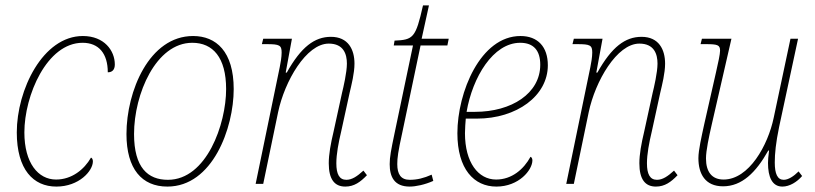

<svg xmlns="http://www.w3.org/2000/svg" viewBox="-20 -679 3010 709"><path d="M188 10C272 10 323 -48 323 -83C323 -90 320 -96 316 -97C291 -53 245 -16 187 -16C121 -16 70 -77 70 -190C70 -326 153 -521 285 -521C345 -521 378 -481 378 -412C394 -412 404 -421 404 -441C404 -492 365 -546 286 -546C138 -546 42 -347 42 -190C42 -53 103 10 188 10Z M598 10C765 10 843 -206 843 -350C843 -489 778 -546 693 -546C531 -546 447 -342 447 -184C447 -55 504 10 598 10ZM600 -15C526 -15 475 -60 475 -184C475 -332 556 -521 690 -521C766 -521 815 -467 815 -350C815 -221 743 -15 600 -15Z M1255 10C1288 10 1311 -7 1335 -32L1322 -49C1299 -28 1280 -15 1259 -15C1233 -15 1222 -36 1222 -76C1222 -110 1230 -152 1240 -194L1271 -336C1278 -366 1289 -409 1289 -444C1289 -496 1266 -543 1202 -543C1142 -543 1092 -506 1039 -411H1035L1058 -536H952L947 -516H965C1012 -516 1020 -512 1020 -485C1020 -468 1016 -446 1013 -431L924 0H952L1007 -265C1031 -379 1111 -518 1194 -518C1249 -518 1261 -479 1261 -444C1261 -412 1248 -356 1243 -336L1212 -194C1201 -148 1194 -109 1194 -76C1194 -16 1216 10 1255 10Z M1493 10C1515 10 1549 3 1580 -11L1574 -34C1545 -21 1520 -15 1493 -15C1460 -15 1447 -36 1447 -73C1447 -96 1450 -119 1465 -187L1533 -511H1632L1637 -536H1537L1564 -659H1542C1515 -539 1506 -532 1437 -529L1434 -511H1505L1437 -187C1424 -125 1419 -99 1419 -73C1419 -26 1436 10 1493 10Z M1813 10C1896 10 1946 -51 1946 -87C1946 -93 1943 -99 1939 -100C1914 -54 1870 -16 1812 -16C1746 -16 1697 -79 1697 -187C1697 -203 1699 -230 1700 -241H1741C1888 -241 2003 -325 2003 -438C2003 -506 1966 -546 1902 -546C1754 -546 1669 -338 1669 -187C1669 -55 1730 10 1813 10ZM1734 -266H1703C1725 -394 1801 -521 1901 -521C1951 -521 1975 -492 1975 -440C1975 -334 1869 -266 1734 -266Z M2402 10C2435 10 2458 -7 2482 -32L2469 -49C2446 -28 2427 -15 2406 -15C2380 -15 2369 -36 2369 -76C2369 -110 2377 -152 2387 -194L2418 -336C2425 -366 2436 -409 2436 -444C2436 -496 2413 -543 2349 -543C2289 -543 2239 -506 2186 -411H2182L2205 -536H2099L2094 -516H2112C2159 -516 2167 -512 2167 -485C2167 -468 2163 -446 2160 -431L2071 0H2099L2154 -265C2178 -379 2258 -518 2341 -518C2396 -518 2408 -479 2408 -444C2408 -412 2395 -356 2390 -336L2359 -194C2348 -148 2341 -109 2341 -76C2341 -16 2363 10 2402 10Z M2869 10C2896 10 2923 -7 2942 -29L2929 -46C2911 -28 2891 -15 2874 -15C2851 -15 2841 -37 2841 -79C2841 -112 2845 -152 2857 -210L2927 -536H2899L2837 -244C2816 -143 2746 -16 2652 -16C2609 -16 2587 -44 2587 -94C2587 -123 2598 -174 2608 -218L2681 -536H2572L2567 -516H2586C2630 -516 2639 -513 2639 -492C2639 -479 2632 -447 2624 -412L2580 -218C2571 -176 2559 -125 2559 -95C2559 -37 2584 9 2650 9C2719 9 2771 -41 2817 -123H2820C2817 -101 2816 -88 2816 -77C2816 -26 2831 10 2869 10Z"/></svg>

Font: Noto Serif SemiCondensed Thin
Style: Italic
Weight: 100
Width: 4
Italic angle: -12°
Designer: Monotype Design Team
Foundry: Monotype Imaging Inc.
Version: Version 2.013